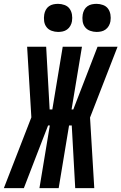

<svg xmlns="http://www.w3.org/2000/svg" viewBox="-61 -978 631 998"><path d="M-41 0 102 -368 80 -735H179L197 -409H211L265 -735H365L311 -409H320L446 -735H550L407 -367L429 0H330L312 -326H298L244 0H144L198 -326H189L132 -179L63 0ZM441 -812Q424 -812 407.5 -818Q391 -824 381 -837Q371 -850 368.5 -867.5Q366 -885 369 -903Q371 -915 377 -926.5Q383 -938 393.5 -945.5Q404 -953 416.5 -955.5Q429 -958 441 -958Q458 -958 474.5 -952Q491 -946 500.5 -933Q510 -920 513 -902.5Q516 -885 513 -867Q511 -855 504.5 -843.5Q498 -832 487.5 -824.5Q477 -817 465 -814.5Q453 -812 441 -812ZM241 -812Q224 -812 207.5 -818Q191 -824 181 -837Q171 -850 168.5 -867.5Q166 -885 169 -903Q171 -915 177 -926.5Q183 -938 193.5 -945.5Q204 -953 216.5 -955.5Q229 -958 241 -958Q258 -958 274.5 -952Q291 -946 300.5 -933Q310 -920 313 -902.5Q316 -885 313 -867Q311 -855 304.5 -843.5Q298 -832 287.5 -824.5Q277 -817 265 -814.5Q253 -812 241 -812Z"/></svg>

Font: Iosevka Extrabold
Style: Italic
Weight: 800
Italic angle: -9°
Monospace: yes
Designer: Belleve Invis
Foundry: Belleve Invis
Version: Version 32.5.0; ttfautohint (v1.8.4)